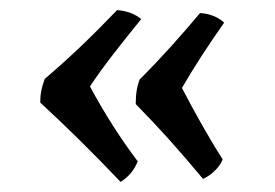

<svg xmlns="http://www.w3.org/2000/svg" viewBox="-20 -437 548 382"><path d="M261 -399C249 -409 234 -415 213 -417C167 -369 123 -326 69 -280C63 -264 60 -250 60 -233C113 -184 161 -137 220 -75C236 -85 248 -100 254 -116C220 -161 188 -211 159 -265C183 -302 225 -355 261 -399ZM426 -392C414 -403 397 -410 378 -411C339 -365 305 -326 258 -279C253 -267 250 -251 250 -230C299 -180 333 -142 384 -81C403 -90 418 -106 423 -120C396 -162 367 -214 342 -262C367 -305 395 -348 426 -392Z"/></svg>

Font: Vollkorn Semibold
Style: Regular
Weight: 600
Designer: Friedrich Althausen
Foundry: Friedrich Althausen
Version: Version 4.015;PS 004.015;hotconv 1.0.88;makeotf.lib2.5.64775